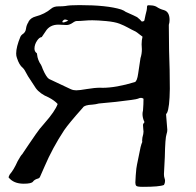

<svg xmlns="http://www.w3.org/2000/svg" viewBox="-20 -723 762 748"><path d="M536.6 4.9Q514.6 4.9 511 1Q507.3 -2.9 507.3 -11.7Q508.3 -39.6 511.2 -66.4Q511.2 -70.3 521 -117.2Q527.8 -156.2 534.2 -169.9L533.7 -175.3Q533.7 -186 538.1 -200.7L539.1 -210.4Q539.1 -216.3 538.1 -221.2L537.1 -235.8Q537.1 -240.2 540 -243.2Q543 -246.1 543 -248.5Q543 -249 542 -249Q535.2 -264.2 535.2 -278.8Q535.2 -285.2 537.1 -292.5Q539.1 -317.4 539.1 -338.4Q534.2 -341.8 529.3 -341.8Q524.4 -341.8 516.8 -338.4Q509.3 -335 431.6 -326.2Q370.1 -319.8 365.2 -319.8Q352.5 -316.4 339.8 -315.4Q309.1 -314 303.2 -304.2L300.3 -300.8Q248.5 -242.7 230 -215.8Q184.6 -147 153.3 -73.7L135.7 -33.7Q134.3 -29.8 129.4 -27.8Q114.3 -23.9 108.6 -15.6Q103 -7.3 72.3 -7.3Q32.7 -7.3 13.2 -32.2Q15.1 -38.1 18.1 -43.5Q33.2 -60.5 48.8 -95.2Q61.5 -118.2 66.4 -122.1Q78.1 -140.1 92 -160.2Q106 -180.2 119.6 -200.4Q133.3 -220.7 152.3 -241.7Q195.3 -290.5 204.6 -317.9Q192.4 -331.5 169.9 -343.3Q135.7 -357.4 119.6 -379.4L104 -403.3Q88.4 -425.3 76.2 -449.2Q74.2 -453.1 68.4 -459Q54.7 -469.7 45.9 -497.6Q43 -504.9 43 -514.6Q43 -540 59.6 -580.1Q62.5 -585.9 67.4 -589.4Q79.6 -596.7 81.3 -611.1Q83 -625.5 91.3 -637.7V-639.2Q100.1 -653.8 118.7 -658.7Q154.3 -668 179.7 -689.5Q189.9 -698.2 207.5 -698.2Q225.1 -698.2 235.4 -699.7Q251 -703.1 289.6 -703.1Q397 -703.1 452.1 -686Q463.9 -681.6 469.7 -676.8Q507.3 -660.2 514.2 -656.2Q526.4 -646.5 532.2 -639.2Q543 -639.2 543 -646L546.9 -664.6Q552.7 -684.1 552.7 -695.8Q552.7 -702.6 558.1 -702.6L567.4 -702.1Q580.6 -701.7 589.4 -696.8Q603 -687.5 618.7 -683.6Q640.6 -677.2 640.6 -645Q640.6 -635.7 637.7 -626L638.7 -525.4Q641.6 -450.7 641.6 -377Q640.6 -303.2 630.9 -283.7Q630.9 -282.7 628.9 -281Q627 -279.3 627 -276.9L631.8 -217.3Q631.8 -209 628.9 -200.7Q623.5 -186 622.1 -111.3Q620.6 -76.2 618.7 -44.9Q618.7 -35.2 620.8 -29.5Q623 -23.9 623 -18.1Q623 -9.8 618.7 -2.4Q601.1 4.9 536.6 4.9ZM229 -635.7Q241.7 -640.1 246.1 -642.6Q238.3 -647 233.9 -647Q229 -647 224.1 -641.6V-641.1Q223.1 -641.1 223.1 -636.7Q224.1 -635.7 229 -635.7ZM276.9 -371.1Q289.1 -371.1 318.8 -376.2Q348.6 -381.3 372.1 -381.3L378.4 -380.9Q432.1 -380.9 505.4 -403.3Q514.2 -406.7 518.3 -436.5Q522.5 -466.3 527.3 -496.6Q532.7 -512.7 532.7 -531.2L531.7 -550.3Q531.7 -566.4 535.2 -580.1Q534.2 -581.1 530.8 -583.5Q527.3 -585.9 522.7 -589.6Q518.1 -593.3 514.2 -596.2Q510.3 -599.1 508.3 -600.1Q492.7 -607.4 478.3 -615.5Q463.9 -623.5 445.8 -630.6Q427.7 -637.7 393.6 -640.9Q359.4 -644 339.8 -644Q323.7 -644 308.6 -642.6Q293.5 -641.1 278.3 -641.1Q273.9 -641.1 266.6 -636.7Q266.6 -635.7 265.6 -635.7Q251 -625.5 239.7 -625.5L207.5 -627Q173.3 -627 157.2 -600.1L142.6 -578.6Q133.3 -577.6 125 -565.4Q114.3 -549.8 114.3 -533.7Q114.3 -522.9 121.6 -517.1Q124.5 -516.1 124.5 -510.7Q126.5 -489.3 140.1 -469.7Q143.6 -462.9 146.5 -454.1Q160.2 -422.4 170.9 -415.5L255.9 -375.5Q265.6 -371.1 276.9 -371.1Z"/></svg>

Font: Kurland
Style: Regular
Weight: 400
Designer: GGBot
Version: 0.22